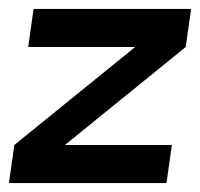

<svg xmlns="http://www.w3.org/2000/svg" viewBox="-22 -409 447 429"><path d="M405 -389 393 -304 123 -85H362L350 0H-2L10 -85L280 -304H41L53 -389Z"/></svg>

Font: Neutral Grotesk
Style: Italic
Weight: 400
Italic angle: -8°
Designer: Nawras Khrais
Foundry: Nawras Khrais
Version: Version 1.000